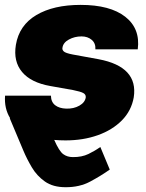

<svg xmlns="http://www.w3.org/2000/svg" viewBox="-21 -573 608 797"><path d="M550.8 -368.2H375Q376.5 -393.6 359.6 -407.7Q342.8 -421.9 317.4 -421.9Q288.6 -421.9 264.9 -408.9Q241.2 -396 238.3 -375Q236.3 -366.7 243.7 -359.6Q251 -352.5 281.2 -346.7L388.7 -327.1Q553.7 -295.9 534.2 -168.9Q524.4 -113.3 484.9 -73.2Q445.3 -33.2 384.8 -11.7Q324.2 9.8 251 9.8Q226.6 9.8 204.1 7.8Q224.6 54.7 241.5 66.9Q258.3 79.1 281.2 79.1Q318.4 79.6 346.2 66.2Q374 52.7 395.5 37.1L434.6 130.9Q400.4 155.3 355 179.9Q309.6 204.6 251 204.1Q198.7 204.1 165.3 180.4Q131.8 156.7 111.1 121.6Q90.3 86.4 76.2 52.7L19.5 -82L21 -82.5Q-3.9 -123 0 -175.8H190.4Q190.9 -149.4 208 -136.2Q225.1 -123 253.9 -122.1Q285.2 -121.1 308.6 -134.5Q332 -147.9 335 -168.9Q335.9 -180.7 324.7 -186.8Q313.5 -192.9 282.2 -199.2L188.5 -215.8Q107.4 -230 70.6 -274.2Q33.7 -318.4 44.9 -386.7Q58.6 -468.3 129.9 -510.5Q201.2 -552.7 313.5 -552.7Q436 -552.7 499 -503.4Q562 -454.1 550.8 -368.2Z"/></svg>

Font: Inter Tight Black
Style: Italic
Weight: 900
Italic angle: -9.39999°
Designer: Rasmus Andersson
Foundry: rsms
Version: Version 3.004; ttfautohint (v1.8.4.7-5d5b)